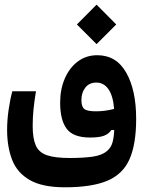

<svg xmlns="http://www.w3.org/2000/svg" viewBox="-20 -587 626 829"><path d="M260.3 221.7Q163.1 221.7 108.6 190.4Q54.2 159.2 32.5 103.3Q10.7 47.4 10.7 -26.9Q10.7 -68.4 17.3 -113.8Q23.9 -159.2 33.2 -192.9H135.3Q128.4 -151.4 124.8 -116Q121.1 -80.6 121.1 -43Q121.1 10.7 134.5 41Q147.9 71.3 182.9 83.3Q217.8 95.2 281.7 95.2Q338.9 95.2 380.1 89.4Q421.4 83.5 443.8 63.5Q460.4 48.8 466.3 25.9Q472.2 2.9 473.1 -25.9L460.4 -25.4Q449.7 -8.8 429.2 -1Q408.7 6.8 369.1 6.8Q296.4 6.8 268.1 -30.8Q239.7 -68.4 239.7 -144Q239.7 -201.7 259.8 -248Q279.8 -294.4 315.9 -321.5Q352.1 -348.6 399.9 -348.6Q482.4 -348.6 525.1 -273.2Q567.9 -197.8 567.9 -73.7Q567.9 34.2 539.8 99.1Q511.7 164.1 444.6 192.9Q377.4 221.7 260.3 221.7ZM472.7 -116.7Q468.3 -173.3 448.2 -201.9Q428.2 -230.5 396 -230.5Q365.7 -230.5 348.6 -209Q331.5 -187.5 331.5 -154.8Q331.5 -126.5 344 -116.5Q356.4 -106.4 394 -106.4Q433.6 -106.4 472.7 -116.7ZM397 -396.5 312 -481.4 397 -566.9 481.9 -481.4Z"/></svg>

Font: Cascadia Mono PL SemiBold
Style: Regular
Weight: 600
Monospace: yes
Designer: Aaron Bell
Foundry: Saja Typeworks
Version: Version 2404.023; ttfautohint (v1.8.4)